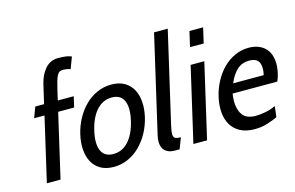

<svg xmlns="http://www.w3.org/2000/svg" viewBox="-94 -980 1875 1220"><g transform="rotate(-15 843.5 -370.0)"><path d="M269 -420H374L390.1 -490H285.1L299 -550C304.7 -574.7 309.8 -594.8 314.4 -610.5C319.1 -626.2 323.9 -638.5 329 -647.5C334.1 -656.5 339.6 -662.5 345.6 -665.5C351.7 -668.5 359.3 -670 368.7 -670C374.7 -670 381.9 -669.3 390.2 -668C398.6 -666.7 407 -664.3 415.6 -661L444.2 -737C438.6 -739 433.4 -740.8 428.4 -742.5C423.5 -744.2 417.8 -745.5 411.3 -746.5C404.9 -747.5 397.3 -748.3 388.4 -749C379.6 -749.7 368.5 -750 355.2 -750C321.8 -750 293.9 -737.3 271.4 -712C248.9 -686.7 233 -654 223.8 -614L195.1 -490H137.1L111 -420H179L82 0H172Z M521.7 10C555 10 586.4 3.3 615.8 -10C645.2 -23.3 671.6 -41.5 694.9 -64.5C718.2 -87.5 738.3 -114.5 755.1 -145.5C771.9 -176.5 784.4 -209.7 792.6 -245C800.7 -280.3 803.5 -313.5 801 -344.5C798.5 -375.5 790.9 -402.5 778.2 -425.5C765.5 -448.5 747.6 -466.7 724.3 -480C701.1 -493.3 672.8 -500 639.4 -500C605.4 -500 573.7 -493.3 544.3 -480C514.9 -466.7 488.5 -448.5 465.2 -425.5C441.9 -402.5 421.9 -375.5 405 -344.5C388.2 -313.5 375.7 -280.3 367.6 -245C359.4 -209.7 356.6 -176.5 359.1 -145.5C361.6 -114.5 369.2 -87.5 381.9 -64.5C394.6 -41.5 412.6 -23.3 435.8 -10C459.1 3.3 487.7 10 521.7 10ZM621 -420C659.6 -420 685.8 -404.7 699.3 -374C712.9 -343.3 713.3 -300.3 700.6 -245C687.8 -189.7 667.5 -146.7 639.8 -116C612 -85.3 578.8 -70 540.2 -70C500.8 -70 474.4 -85.3 460.8 -116C447.2 -146.7 446.8 -189.7 459.6 -245C472.3 -300.3 492.6 -343.3 520.3 -374C548.1 -404.7 581.6 -420 621 -420Z M952.7 10 980.3 -62C967 -62 956.8 -63.2 949.6 -65.5C942.5 -67.8 937.4 -72.5 934.4 -79.5C931.3 -86.5 930.6 -96.3 932.2 -109C933.8 -121.7 937 -138.7 941.9 -160L1078.2 -750H988.2L839.9 -108C836.5 -93.3 835.2 -78.8 835.9 -64.5C836.6 -50.2 840 -37.5 846.1 -26.5C852.2 -15.5 861.5 -6.7 874 0C886.5 6.7 902.7 10 922.7 10Z M1184.5 -600H1274.5L1297.6 -700H1207.6ZM1046 0H1136L1249.1 -490H1159.1Z M1369.6 -245H1663.6C1667.6 -253.7 1670.8 -262 1673.3 -270C1675.8 -278 1677.9 -285.7 1679.6 -293C1687.2 -325.7 1689.3 -355 1686 -381C1682.6 -407 1674.8 -428.7 1662.5 -446C1650.1 -463.3 1633.7 -476.7 1613.2 -486C1592.7 -495.3 1569.1 -500 1542.4 -500C1509.8 -500 1479.1 -493.3 1450.3 -480C1421.6 -466.7 1395.9 -448.7 1373.3 -426C1350.8 -403.3 1331.3 -376.7 1314.9 -346C1298.5 -315.3 1286.3 -283 1278.5 -249C1270.3 -213.7 1267.5 -180.3 1269.9 -149C1272.3 -117.7 1280.5 -90.2 1294.4 -66.5C1308.2 -42.8 1327.9 -24.2 1353.4 -10.5C1378.9 3.2 1410.7 10 1448.7 10C1479.4 10 1507.5 5.8 1533.1 -2.5C1558.7 -10.8 1580.8 -19.3 1599.5 -28L1607.9 -99C1586.9 -89 1564.4 -81.7 1540.3 -77C1516.2 -72.3 1494.5 -70 1475.2 -70C1457.8 -70 1441.6 -72.7 1426.5 -78C1411.4 -83.3 1398.9 -92.8 1389.1 -106.5C1379.2 -120.2 1372.2 -138.2 1368.1 -160.5C1363.9 -182.8 1364.4 -211 1369.6 -245ZM1525 -420C1557.6 -420 1578.8 -409.8 1588.4 -389.5C1598.1 -369.2 1598.9 -341.7 1590.9 -307H1389.9C1404.9 -343 1423.1 -370.8 1444.7 -390.5C1466.2 -410.2 1493 -420 1525 -420Z"/></g></svg>

Font: Cabin Condensed
Style: Regular
Weight: 400
Italic angle: -13°
Designer: Pablo Impallari
Foundry: Pablo Impallari. www.impallari.com Igino Marini. www.ikern.com
Version: Version 1.006